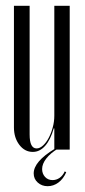

<svg xmlns="http://www.w3.org/2000/svg" viewBox="-20 -515 291 661"><path d="M165 -73Q154 -34 135.5 -13Q117 8 93 8Q65 8 46.5 -16.5Q28 -41 28 -76V-495H82V-52Q82 -4 106 -4Q117 -4 128 -14Q139 -24 147.5 -40Q156 -56 161.5 -76Q167 -96 167 -117V-495H220V0H167V-73ZM208 78Q198 101 181 113.5Q164 126 144 126Q124 126 110 113.5Q96 101 96 82Q96 41 169 -3H179Q154 12 139.5 30.5Q125 49 125 67Q125 83 135 94Q145 105 161 105Q174 105 185 97.5Q196 90 203 75Z"/></svg>

Font: Moniqa Cond Display
Style: Regular
Weight: 400
Width: 3
Designer: Rajesh Rajput
Foundry: Rajesh Rajput
Version: Version 1.000